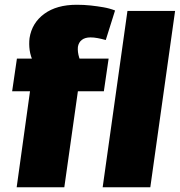

<svg xmlns="http://www.w3.org/2000/svg" viewBox="-20 -786 755 806"><path d="M106 -403H31L51 -540H207L158 -463Q134 -496 121 -523Q108 -550 104.5 -575.5Q101 -601 104 -626Q114 -690 166 -728Q218 -766 302 -766Q333 -766 360.5 -763Q388 -760 414 -755.5Q440 -751 463 -742L424 -618Q406 -623 390 -626Q374 -629 360 -629Q337 -629 323.5 -618.5Q310 -608 307 -589Q305 -568 312.5 -544Q320 -520 339 -486L229 -540H436L416 -403H307L250 0H50ZM715 -740 611 0H411L515 -740Z"/></svg>

Font: Pathway Extreme 28pt ExtraBold
Style: Italic
Weight: 800
Italic angle: -8°
Designer: Eduardo Rodriguez Tunni
Foundry: Eduardo Rodriguez Tunni
Version: Version 1.001;gftools[0.9.26]